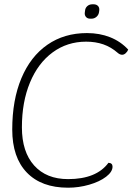

<svg xmlns="http://www.w3.org/2000/svg" viewBox="-20 -864 636 894"><path d="M37 -261Q37 -398 79.5 -499.5Q122 -601 200.5 -655.5Q279 -710 385 -710Q444 -710 493 -690.5Q542 -671 577 -633Q573 -623 565 -616Q557 -609 549 -609Q538 -609 528 -618Q497 -645 461 -657.5Q425 -670 381 -670Q293 -670 225 -620Q157 -570 119.5 -479.5Q82 -389 82 -271Q82 -157 139 -93.5Q196 -30 297 -30Q429 -30 485 -106Q504 -105 504 -88Q504 -64 474 -41Q444 -18 395.5 -4Q347 10 297 10Q173 10 105 -60.5Q37 -131 37 -261ZM375 -807 376 -814Q377 -827 386.5 -835.5Q396 -844 410 -844H416Q429 -844 436.5 -836Q444 -828 442 -814L441 -807Q439 -794 429 -785.5Q419 -777 406 -777H400Q387 -777 380 -785.5Q373 -794 375 -807Z"/></svg>

Font: Krub ExtraLight
Style: Italic
Weight: 275
Italic angle: -8°
Designer: Ekaluck Peanpanawate
Foundry: Cadson Demak Co.,Ltd.
Version: Version 1.000; ttfautohint (v1.6)